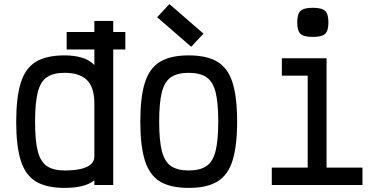

<svg xmlns="http://www.w3.org/2000/svg" viewBox="-20 -902 1840 936"><path d="M305 -661V-746H591V-661ZM295 14Q206 14 154.5 -17.5Q103 -49 81 -120Q59 -191 59 -308Q59 -426 81 -497.5Q103 -569 154.5 -600.5Q206 -632 295 -632Q342 -632 379 -621Q416 -610 440 -585V-800H532V0H440V-23Q415 -3 378.5 5.5Q342 14 295 14ZM295 -71Q342 -71 374 -78.5Q406 -86 423 -101Q440 -116 440 -139V-397Q440 -476 404 -511.5Q368 -547 295 -547Q240 -547 208.5 -525.5Q177 -504 164 -452Q151 -400 151 -308Q151 -217 164 -165.5Q177 -114 208.5 -92.5Q240 -71 295 -71Z M900 14Q811 14 759.5 -17.5Q708 -49 686 -120.5Q664 -192 664 -309Q664 -427 686 -498Q708 -569 759.5 -600.5Q811 -632 900 -632Q989 -632 1040.5 -600.5Q1092 -569 1114 -498Q1136 -427 1136 -309Q1136 -192 1114 -120.5Q1092 -49 1040.5 -17.5Q989 14 900 14ZM900 -71Q955 -71 986.5 -92.5Q1018 -114 1031 -166Q1044 -218 1044 -309Q1044 -401 1031 -452.5Q1018 -504 986.5 -525.5Q955 -547 900 -547Q845 -547 813.5 -525.5Q782 -504 769 -452.5Q756 -401 756 -309Q756 -218 769 -166Q782 -114 813.5 -92.5Q845 -71 900 -71ZM912 -674 746 -818 806 -882 972 -738Z M1480 0V-591L1538 -533H1354V-618H1572V0ZM1305 0V-85H1747V0ZM1505 -722Q1461 -722 1445 -737Q1429 -752 1429 -793Q1429 -834 1445 -849Q1461 -864 1505 -864Q1549 -864 1565 -849Q1581 -834 1581 -793Q1581 -752 1565 -737Q1549 -722 1505 -722Z"/></svg>

Font: Victor Mono SemiBold
Style: Regular
Weight: 600
Monospace: yes
Designer: Rune Bjørnerås
Version: Version 1.561;gftools[0.9.30]